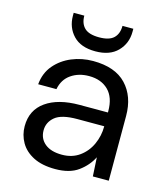

<svg xmlns="http://www.w3.org/2000/svg" viewBox="-107 -779 755 874"><g transform="rotate(15 270.5 -342.5)"><path d="M234 12Q172 12 131 -9Q90 -30 70 -65Q50 -100 50 -141Q50 -217 108 -258Q166 -299 266 -299H400V-305Q400 -370 366 -403.5Q332 -437 275 -437Q226 -437 190.5 -412.5Q155 -388 146 -341H60Q65 -395 96.5 -432Q128 -469 175 -488.5Q222 -508 275 -508Q379 -508 431.5 -452.5Q484 -397 484 -305V0H409L404 -89Q383 -47 342.5 -17.5Q302 12 234 12ZM247 -59Q295 -59 329.5 -84Q364 -109 382 -149Q400 -189 400 -233V-234H273Q199 -234 168.5 -208.5Q138 -183 138 -145Q138 -106 166.5 -82.5Q195 -59 247 -59ZM272 -553Q203 -553 167.5 -590.5Q132 -628 132 -683V-697H182Q182 -660 203 -639.5Q224 -619 272 -619Q320 -619 341 -639.5Q362 -660 362 -697H413V-683Q413 -628 376.5 -590.5Q340 -553 272 -553Z"/></g></svg>

Font: DeepMind Sans
Style: Regular
Weight: 400
Designer: Jonny Pinhorn / Modifications: Colophon Foundry
Foundry: Colophon Foundry
Version: Version 1.002; ttfautohint (v1.8.2)